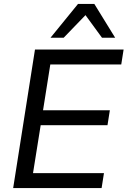

<svg xmlns="http://www.w3.org/2000/svg" viewBox="-20 -957 649 977"><path d="M47 0 158 -705H609L597 -629H236L199 -396H539L527 -320H187L148 -76H509L497 0ZM237 -765 377 -937H460L566 -765H499L415 -880L304 -765Z"/></svg>

Font: Nunito Sans 12pt Medium
Style: Italic
Weight: 500
Italic angle: -9°
Designer: Vernon Adams
Foundry: Vernon Adams
Version: Version 3.101;gftools[0.9.27]